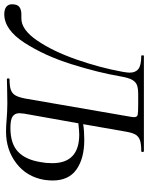

<svg xmlns="http://www.w3.org/2000/svg" viewBox="62 -744 677 876"><g transform="rotate(90 400.0 -306.5)"><path d="M311 -518Q294 -418 255.5 -295Q217 -172 157.5 -80Q98 12 27 12Q6 12 -6 3Q-18 -6 -18 -23Q-18 -48 -5.5 -57Q7 -66 28 -66H47Q98 -66 147 -137.5Q196 -209 233.5 -316Q271 -423 290 -527Q294 -551 294 -560Q294 -587 277 -600Q260 -613 217 -613Q215 -613 215 -619Q215 -625 217 -625H652Q656 -625 656 -619Q656 -613 652 -613Q619 -613 602 -607Q585 -601 576.5 -586.5Q568 -572 563 -542L529 -348Q560 -353 601 -353Q685 -353 735.5 -317.5Q786 -282 786 -209Q786 -191 783 -170Q769 -90 707.5 -43Q646 4 563 4Q537 4 504 1Q490 0 472 -1Q454 -2 433 -2L367 -1Q351 0 324 0Q320 0 320 -6Q320 -12 324 -12Q356 -12 372.5 -18Q389 -24 397.5 -38.5Q406 -53 412 -83L491 -540Q492 -547 494.5 -560.5Q497 -574 497 -580Q497 -594 487 -596.5Q477 -599 440 -599H393Q366 -599 351 -593.5Q336 -588 326.5 -571Q317 -554 311 -518ZM494 -26Q508 -16 546 -16Q618 -16 654.5 -50.5Q691 -85 702 -153Q707 -178 707 -207Q707 -330 576 -330Q561 -330 525 -326L481 -79Q479 -63 479 -57Q479 -36 494 -26Z"/></g></svg>

Font: CormorantInfant-MediumItalic
Style: Italic
Weight: 500
Italic angle: -10°
Designer: Christian Thalmann (Catharsis Fonts)
Foundry: Catharsis Fonts
Version: Version 3.303